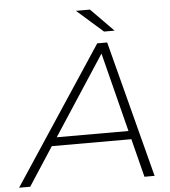

<svg xmlns="http://www.w3.org/2000/svg" viewBox="-105 -928 869 981"><g transform="rotate(-5 329.0 -437.5)"><path d="M-47 0 415 -700H466L648 0H596L546 -197H138L10 0ZM167 -240H535L432 -646ZM455 -757 321 -875H393L509 -757Z"/></g></svg>

Font: Montserrat Light
Style: Italic
Weight: 300
Italic angle: -11.3°
Designer: Julieta Ulanovsky
Foundry: Julieta Ulanovsky
Version: Version 9.000; ttfautohint (v1.8.4.7-5d5b)